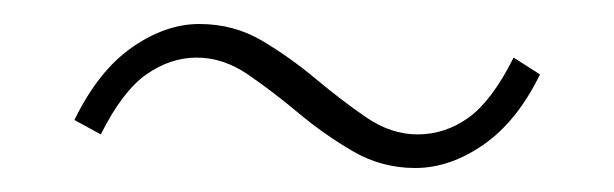

<svg xmlns="http://www.w3.org/2000/svg" viewBox="-20 -410 512 160"><path d="M326 -270Q298 -270 274 -284Q250 -298 228.5 -316Q207 -334 186.5 -348Q166 -362 144 -362Q122 -362 102 -348Q82 -334 64 -298L42 -310Q62 -351 90 -370.5Q118 -390 146 -390Q175 -390 198.5 -376Q222 -362 243.5 -344Q265 -326 285.5 -312Q306 -298 328 -298Q351 -298 370.5 -312Q390 -326 408 -362L430 -348Q411 -309 383 -289.5Q355 -270 326 -270Z"/></svg>

Font: Mada ExtraLight
Style: Regular
Weight: 250
Designer: Khaled Hosny
Version: Version 1.5